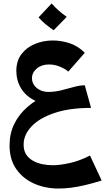

<svg xmlns="http://www.w3.org/2000/svg" viewBox="-20 -663 625 1105"><path d="M316 422Q240 422 176 393.5Q112 365 73.5 310Q35 255 35 173Q35 106 62 50.5Q89 -5 138 -47.5Q187 -90 253 -119L447 -130L504 -42Q379 -42 292.5 -12.5Q206 17 161 65Q116 113 116 169Q116 204 131 226.5Q146 249 170.5 262.5Q195 276 224.5 282Q254 288 285 288Q324 288 381 275.5Q438 263 498 232L565 376Q510 393 467 403Q424 413 388 417.5Q352 422 316 422ZM504 -42 316 -57Q236 -57 182 -83.5Q128 -110 101 -155Q74 -200 74 -255Q74 -313 104 -352Q134 -391 182 -410.5Q230 -430 284 -430Q334 -430 382.5 -413.5Q431 -397 468 -359L373 -251Q355 -267 324.5 -279.5Q294 -292 262 -292Q219 -292 191.5 -268.5Q164 -245 164 -213Q164 -190 177 -172Q190 -154 211.5 -144Q233 -134 258 -134Q296 -134 333.5 -143.5Q371 -153 405 -162.5Q439 -172 468 -172ZM289 -489Q265 -505 242 -524Q219 -543 202 -563L277 -643Q297 -621 317.5 -602.5Q338 -584 364 -566Z"/></svg>

Font: Marhey Light Medium
Style: Regular
Weight: 500
Version: Version 1.000